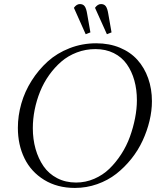

<svg xmlns="http://www.w3.org/2000/svg" viewBox="-20 -926 795 954"><path d="M68.8 -291Q68.8 -351.1 85.9 -411.1Q103 -471.2 137 -524.9Q170.9 -578.6 217 -620.4Q263.2 -662.1 325.7 -686.5Q388.2 -710.9 458 -710.9Q522.9 -710.9 575.7 -689Q628.4 -667 663.1 -628.2Q697.8 -589.4 716.3 -536.9Q734.9 -484.4 734.9 -422.9Q734.9 -375.5 722.9 -325.4Q710.9 -275.4 688.7 -227.3Q666.5 -179.2 632.6 -136.7Q598.6 -94.2 557.4 -62Q516.1 -29.8 462.9 -11Q409.7 7.8 352.1 7.8Q264.6 7.8 199.5 -32.2Q134.3 -72.3 101.6 -139.4Q68.8 -206.5 68.8 -291ZM143.1 -289.1Q143.1 -234.4 156.7 -186Q170.4 -137.7 196.3 -100.1Q222.2 -62.5 263.9 -40.8Q305.7 -19 357.9 -19Q405.3 -19 448.2 -37.6Q491.2 -56.2 523.4 -87.4Q555.7 -118.7 582.3 -159.7Q608.9 -200.7 625.5 -246.6Q642.1 -292.5 651.1 -338.9Q660.2 -385.3 660.2 -428.2Q660.2 -481 647.5 -526.4Q634.8 -571.8 610.1 -606.9Q585.4 -642.1 545.4 -662.1Q505.4 -682.1 454.1 -682.1Q405.8 -682.1 362.1 -665.5Q318.4 -648.9 284.9 -620.1Q251.5 -591.3 224.1 -553Q196.8 -514.6 179.2 -470.9Q161.6 -427.2 152.3 -380.9Q143.1 -334.5 143.1 -289.1ZM347.2 -887.2Q360.4 -905.8 377 -905.8Q392.6 -905.8 400.6 -895Q408.7 -884.3 413.1 -856.9L429.2 -765.1L405.8 -755.9ZM452.1 -887.2Q465.3 -905.8 481.9 -905.8Q497.6 -905.8 505.6 -895Q513.7 -884.3 518.1 -856.9L534.2 -765.1L511.2 -755.9Z"/></svg>

Font: Dihjauti
Style: Italic
Weight: 400
Italic angle: -9°
Designer: T. Christopher White
Version: Version 3.0.0